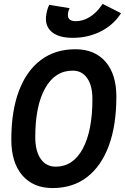

<svg xmlns="http://www.w3.org/2000/svg" viewBox="-20 -956 642 986"><path d="M250.5 9.8Q150.4 9.8 94.2 -55.9Q38.1 -121.6 38.1 -239.3Q38.1 -385.3 77.1 -489Q116.2 -592.8 189.9 -647.9Q263.7 -703.1 367.2 -703.1Q466.3 -703.1 522 -638.9Q577.6 -574.7 577.6 -459.5Q577.6 -312 538.6 -207Q499.5 -102.1 426.5 -46.1Q353.5 9.8 250.5 9.8ZM266.1 -100.1Q355 -100.1 404.8 -191.9Q454.6 -283.7 454.6 -447.3Q454.6 -516.1 427.7 -554.7Q400.9 -593.3 353 -593.3Q262.7 -593.3 211.9 -502.9Q161.1 -412.6 161.1 -251.5Q161.1 -180.2 189 -140.1Q216.8 -100.1 266.1 -100.1ZM353.5 -761.7Q279.3 -761.7 243.4 -794.2Q207.5 -826.7 218.3 -884.8Q223.1 -912.1 232.9 -931.2L337.4 -914.1Q331.1 -900.9 329.6 -890.1Q321.8 -847.2 369.1 -847.2Q405.3 -847.2 440.2 -868.4Q475.1 -889.6 501.5 -928.2L506.8 -936L601.6 -888.2L595.2 -878.9Q557.1 -823.7 493.4 -792.7Q429.7 -761.7 353.5 -761.7Z"/></svg>

Font: Cascadia Code PL SemiBold
Style: Italic
Weight: 600
Italic angle: -10°
Monospace: yes
Designer: Aaron Bell
Foundry: Saja Typeworks
Version: Version 2404.023; ttfautohint (v1.8.4)